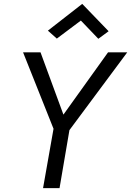

<svg xmlns="http://www.w3.org/2000/svg" viewBox="-20 -970 676 990"><path d="M636 -700 338 -299 287 0H202L256 -306L99 -700H189L307 -379L537 -700ZM273 -771 227 -812 404 -950 540 -809 487 -770 397 -864Z"/></svg>

Font: Jost
Style: Italic
Weight: 400
Italic angle: -5°
Version: Version 3.710